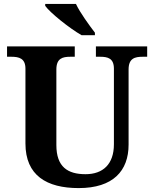

<svg xmlns="http://www.w3.org/2000/svg" viewBox="-20 -951 787 981"><path d="M397 -771H465V-784C436 -822 389 -886 368 -931H211V-921C236 -886 334 -807 397 -771ZM382 10C558 10 637 -78 637 -212V-596C637 -653 669 -661 709 -661H732V-714H470V-661H492C531 -661 562 -653 562 -600V-214C562 -112 506 -61 417 -61C326 -61 268 -98 268 -210V-596C268 -653 300 -661 339 -661H362V-714H16V-661H38C77 -661 110 -653 110 -600V-218C110 -54 219 10 382 10Z"/></svg>

Font: Noto Serif Lao
Style: Bold
Weight: 700
Designer: Monotype Design Team
Foundry: Monotype Imaging Inc.
Version: Version 2.003